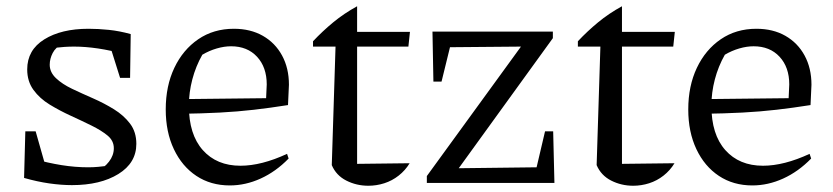

<svg xmlns="http://www.w3.org/2000/svg" viewBox="-20 -585 2664 614"><path d="M210 7Q176 7 137.5 1.5Q99 -4 57 -16L87 -77Q133 -64 176.5 -57Q220 -50 262 -50Q279 -50 294.5 -51.5Q310 -53 326 -55L292 -39Q313 -48 328.5 -68Q344 -88 344 -111Q344 -135 324 -151.5Q304 -168 272.5 -183.5Q241 -199 206 -215Q171 -231 139 -250.5Q107 -270 87 -297.5Q67 -325 67 -363Q67 -425 121.5 -459Q176 -493 263 -493Q294 -493 328 -489.5Q362 -486 398 -476L377 -412Q334 -424 293.5 -430Q253 -436 217 -436Q202 -436 186.5 -435Q171 -434 154 -432L179 -444Q158 -434 148.5 -415.5Q139 -397 139 -378Q139 -354 159 -335Q179 -316 210.5 -301Q242 -286 277.5 -270.5Q313 -255 344.5 -235.5Q376 -216 396 -189.5Q416 -163 416 -125Q416 -64 358.5 -28.5Q301 7 210 7ZM57 -16 61 -165H94L136 -17ZM364 -336 320 -476H398L396 -336Z M715 8Q654 8 608 -22.5Q562 -53 536 -108Q510 -163 510 -235Q510 -310 537.5 -368Q565 -426 614 -459.5Q663 -493 728 -493Q781 -493 820.5 -470.5Q860 -448 882 -407.5Q904 -367 904 -314L901 -249Q844 -240 792 -234Q740 -228 683 -225Q626 -222 555 -221L556 -268L831 -271L833 -315Q833 -370 802 -403.5Q771 -437 719 -437Q697 -437 673 -430Q649 -423 627 -410Q606 -373 595 -331Q584 -289 584 -247Q584 -155 628.5 -105Q673 -55 749 -55Q816 -55 898 -93L903 -78Q862 -36 813.5 -14Q765 8 715 8Z M1122 -565V-483H1291L1286 -436H1122V-61L1290 -63Q1276 -40 1255 -23.5Q1234 -7 1209 1Q1184 9 1158 9Q1120 9 1087.5 -7.5Q1055 -24 1041 -57L1053 -436H981V-453Q1011 -485 1045.5 -513.5Q1080 -542 1122 -565Z M1345 0V-22L1646 -436L1419 -434L1392 -324H1366L1363 -484H1748V-463L1447 -47L1696 -50L1723 -165H1749L1753 0Z M1969 -565V-483H2138L2133 -436H1969V-61L2137 -63Q2123 -40 2102 -23.5Q2081 -7 2056 1Q2031 9 2005 9Q1967 9 1934.5 -7.5Q1902 -24 1888 -57L1900 -436H1828V-453Q1858 -485 1892.5 -513.5Q1927 -542 1969 -565Z M2386 8Q2325 8 2279 -22.5Q2233 -53 2207 -108Q2181 -163 2181 -235Q2181 -310 2208.5 -368Q2236 -426 2285 -459.5Q2334 -493 2399 -493Q2452 -493 2491.5 -470.5Q2531 -448 2553 -407.5Q2575 -367 2575 -314L2572 -249Q2515 -240 2463 -234Q2411 -228 2354 -225Q2297 -222 2226 -221L2227 -268L2502 -271L2504 -315Q2504 -370 2473 -403.5Q2442 -437 2390 -437Q2368 -437 2344 -430Q2320 -423 2298 -410Q2277 -373 2266 -331Q2255 -289 2255 -247Q2255 -155 2299.5 -105Q2344 -55 2420 -55Q2487 -55 2569 -93L2574 -78Q2533 -36 2484.5 -14Q2436 8 2386 8Z"/></svg>

Font: Piazzolla 24pt
Style: Regular
Weight: 400
Designer: Juan Pablo del Peral
Foundry: Huerta Tipografica
Version: Version 2.005